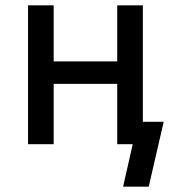

<svg xmlns="http://www.w3.org/2000/svg" viewBox="-20 -540 640 719"><path d="M441 159 477 0H419V-226H181V0H85V-520H181V-310H419V-520H515V-84H593L537 159Z"/></svg>

Font: Zed Mono Medium Extended
Style: Regular
Weight: 500
Width: 7
Monospace: yes
Designer: Belleve Invis
Foundry: Belleve Invis
Version: Version 1.0.0; ttfautohint (v1.8.4)